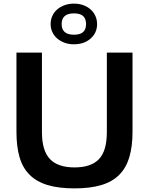

<svg xmlns="http://www.w3.org/2000/svg" viewBox="-20 -1032 824 1062"><path d="M392 10Q304 10 243 -8.5Q182 -27 143.5 -65.5Q105 -104 88 -163Q71 -222 71 -303V-741H212V-301Q212 -199 256 -152.5Q300 -106 392 -106Q484 -106 527.5 -152Q571 -198 571 -301V-741H713V-303Q713 -222 695.5 -163Q678 -104 640 -65.5Q602 -27 541 -8.5Q480 10 392 10ZM389 -787Q361 -787 337.5 -795.5Q314 -804 296.5 -819Q279 -834 269.5 -854.5Q260 -875 260 -899Q260 -923 269.5 -944Q279 -965 296.5 -980Q314 -995 337.5 -1003.5Q361 -1012 389 -1012Q417 -1012 440.5 -1003.5Q464 -995 481 -980Q498 -965 507.5 -944Q517 -923 517 -899Q517 -850 481 -818.5Q445 -787 389 -787ZM389 -840Q424 -840 440 -855Q456 -870 456 -899Q456 -928 440 -943Q424 -958 389 -958Q321 -958 321 -899Q321 -840 389 -840Z"/></svg>

Font: Encode Sans Normal
Style: SemiBold
Weight: 600
Designer: Pablo Impallari, Andres Torresi
Foundry: Pablo Impallari, Andres Torresi
Version: Version 1.000; ttfautohint (v1.00) -l 8 -r 50 -G 200 -x 14 -